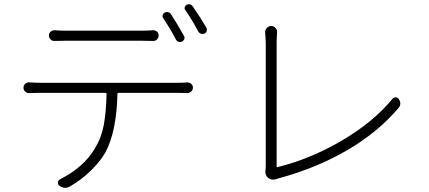

<svg xmlns="http://www.w3.org/2000/svg" viewBox="-20 -858 2040 914"><path d="M855.5 -687.5Q860.4 -680.7 857.4 -672.4Q854.5 -664.1 846.2 -660.2Q837.9 -656.2 829.6 -659.2Q821.3 -662.1 817.4 -669.9Q791 -720.7 756.8 -771.5Q752 -778.3 754.4 -786.1Q756.8 -793.9 763.7 -797.9Q770.5 -800.8 775.4 -800.8Q787.1 -800.8 794.9 -789.1Q827.1 -739.3 855.5 -687.5ZM651.4 -664.1H294.9Q265.6 -664.1 241.2 -663.1Q229.5 -662.1 221.2 -669.9Q212.9 -677.7 212.9 -689Q212.9 -700.2 221.2 -707.5Q229.5 -714.8 241.2 -713.9Q266.6 -711.9 293 -711.9H651.4Q681.6 -711.9 707 -713.9Q718.8 -714.8 727.1 -707.5Q735.4 -700.2 735.4 -689.5Q735.4 -677.7 727.1 -669.9Q718.8 -662.1 707 -663.1Q677.7 -664.1 651.4 -664.1ZM173.8 -463.9H828.1Q850.6 -463.9 871.1 -465.8Q881.8 -465.8 890.1 -459Q898.4 -452.1 898.4 -441.4Q898.4 -429.7 890.1 -422.4Q881.8 -415 871.1 -415Q846.7 -416 828.1 -416H543Q539.1 -416 539.1 -412.1Q535.2 -231.4 481.4 -131.8Q456.1 -87.9 411.6 -44.9Q367.2 -2 313.5 29.3Q301.8 36.1 291 36.1Q276.4 36.1 262.7 26.4Q254.9 19.5 255.9 9.8Q256.8 0 266.6 -4.9Q379.9 -62.5 431.6 -151.4Q462.9 -202.1 474.1 -263.2Q485.4 -324.2 487.3 -411.1Q487.3 -416 482.4 -416H173.8Q145.5 -416 119.1 -415Q108.4 -414.1 100.1 -421.9Q91.8 -429.7 91.8 -440.4Q91.8 -451.2 100.1 -459Q108.4 -466.8 119.1 -465.8Q148.4 -463.9 173.8 -463.9ZM862.3 -809.6Q858.4 -814.5 858.4 -819.3Q858.4 -821.3 859.4 -823.2Q861.3 -831.1 868.2 -835Q875 -837.9 879.9 -837.9Q891.6 -837.9 898.4 -826.2Q934.6 -774.4 962.9 -725.6Q964.8 -720.7 964.8 -715.8Q964.8 -712.9 963.9 -710Q961.9 -702.1 953.1 -698.2Q949.2 -696.3 944.3 -696.3Q940.4 -696.3 936.5 -697.3Q928.7 -700.2 923.8 -708Q894.5 -763.7 862.3 -809.6Z M1295.9 -5.9Q1287.1 -2.9 1280.3 -2.9Q1266.6 -2.9 1255.9 -11.7Q1243.2 -22.5 1243.2 -41Q1243.2 -44.9 1244.1 -49.8Q1245.1 -56.6 1245.1 -67.4V-656.2L1242.2 -705.1Q1242.2 -715.8 1250 -724.6Q1258.8 -734.4 1271 -734.4Q1283.2 -734.4 1292 -724.6Q1300.8 -714.8 1298.8 -702.1Q1296.9 -675.8 1296.9 -657.2V-65.4Q1296.9 -60.5 1300.8 -62.5Q1454.1 -99.6 1605 -187.5Q1755.9 -275.4 1847.7 -386.7Q1853.5 -394.5 1863.3 -394.5Q1873 -394.5 1878.9 -385.7Q1885.7 -375 1885.7 -365.2Q1885.7 -354.5 1877 -343.8Q1781.2 -230.5 1635.3 -144.5Q1489.3 -58.6 1305.7 -8.8Q1303.7 -8.8 1300.3 -7.3Q1296.9 -5.9 1295.9 -5.9Z"/></svg>

Font: Gen Jyuu Gothic L Monospace Light
Style: Regular
Weight: 300
Designer: [Source Han Sans]
Ryoko NISHIZUKA  (kana & ideographs); Paul D. Hunt (Latin, Greek & Cyrillic); Wenlong ZHANG  (bopomofo
Version: Version 1.002.20150607